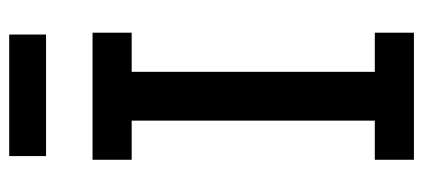

<svg xmlns="http://www.w3.org/2000/svg" viewBox="-271 -648 919 417"><g transform="rotate(-90 188.5 -439.5)"><path d="M50 0V-85H135V-613H50V-698H326V-613H241V-85H326V0ZM58 -879H322V-799H58Z"/></g></svg>

Font: IBM Plex Sans Cond Medm
Style: Regular
Weight: 500
Width: 3
Designer: Mike Abbink, Paul van der Laan, Pieter van Rosmalen
Foundry: Bold Monday
Version: Version 1.3